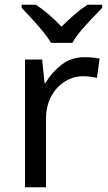

<svg xmlns="http://www.w3.org/2000/svg" viewBox="-20 -786 453 806"><path d="M335 -546Q350 -546 367.5 -544.5Q385 -543 398 -540L387 -459Q374 -462 358.5 -464Q343 -466 329 -466Q288 -466 252 -443.5Q216 -421 194.5 -380.5Q173 -340 173 -286V0H85V-536H157L167 -438H171Q197 -482 238 -514Q279 -546 335 -546ZM194 -606Q181 -629 159 -655.5Q137 -682 113 -708Q89 -734 71 -753V-766H131Q157 -749 185 -725Q213 -701 238 -674Q265 -701 293 -725Q321 -749 347 -766H409V-753Q390 -734 365.5 -708Q341 -682 318.5 -655.5Q296 -629 284 -606Z"/></svg>

Font: Noto IKEA Arabic
Style: Regular
Weight: 400
Designer: Monotype Design Team
Foundry: Monotype Imaging Inc.
Version: Version 1.200